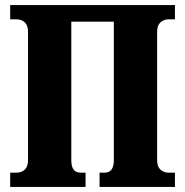

<svg xmlns="http://www.w3.org/2000/svg" viewBox="-20 -734 727 754"><path d="M20 0V-56H45Q65 -56 77.5 -68Q90 -80 90 -105V-609Q90 -634 77.5 -646Q65 -658 45 -658H20V-714H667V-658H642Q623 -658 610 -646Q597 -634 597 -609V-105Q597 -80 610 -68Q623 -56 642 -56H667V0H371V-56H391Q427 -56 427 -105V-649H260V-105Q260 -56 296 -56H316V0Z"/></svg>

Font: Noto Serif ExtraCondensed Black
Style: Regular
Weight: 900
Width: 2
Designer: Monotype Design Team
Foundry: Monotype Imaging Inc.
Version: Version 2.015; ttfautohint (v1.8.4.7-5d5b)